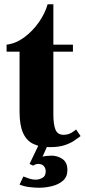

<svg xmlns="http://www.w3.org/2000/svg" viewBox="-20 -680 399 903"><path d="M214 12Q169 12 137 -3Q105 -18 88.5 -54.5Q72 -91 72 -154V-437H11V-470Q54 -475 93.5 -504Q133 -533 162.5 -575Q192 -617 204 -660H231V-470H323V-437H231V-141Q231 -94 241 -70Q251 -46 279 -46Q301 -46 317.5 -56.5Q334 -67 338 -71L359 -40Q348 -32 330.5 -19.5Q313 -7 285 2.5Q257 12 214 12ZM163 203Q145 203 119 200Q93 197 72 188L90 150Q102 155 117.5 160Q133 165 147 165Q164 165 179.5 156.5Q195 148 195 126Q195 111 186 101Q177 91 160 91Q151 91 146 93.5Q141 96 136 99L119 91L163 -1H206L180 57Q185 55 198.5 53.5Q212 52 222 52Q251 52 274 68Q297 84 297 119Q297 152 276 170Q255 188 224 195.5Q193 203 163 203Z"/></svg>

Font: Frank Ruhl Libre Black
Style: Regular
Weight: 900
Designer: Yanek Iontef
Foundry: Fontef
Version: Version 6.004